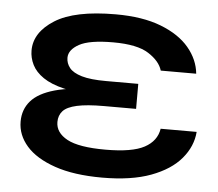

<svg xmlns="http://www.w3.org/2000/svg" viewBox="-46 -631 792 696"><g transform="rotate(5 350.0 -283.0)"><path d="M55 -423Q55 -489 127 -534.5Q199 -580 348 -580Q446 -580 513 -554Q580 -528 616 -485Q652 -442 657 -391H528Q518 -425 476.5 -451.5Q435 -478 348 -478Q261 -478 224 -457.5Q187 -437 187 -408Q187 -388 200 -371.5Q213 -355 245 -345.5Q277 -336 334 -336H451V-245H334Q272 -245 236 -237Q200 -229 185.5 -213Q171 -197 171 -173Q171 -134 213.5 -111Q256 -88 353 -88Q450 -88 494.5 -112Q539 -136 546 -181H677Q673 -128 635.5 -83.5Q598 -39 527 -12.5Q456 14 350 14Q247 14 177.5 -10Q108 -34 73 -74Q38 -114 38 -163Q38 -207 65 -238Q92 -269 150.5 -285.5Q209 -302 304 -302V-284Q233 -284 185 -295.5Q137 -307 108.5 -326.5Q80 -346 67.5 -371Q55 -396 55 -423Z"/></g></svg>

Font: Bounded
Style: Regular
Weight: 400
Designer: Vlad Churkin
Version: Version 1.0